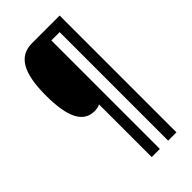

<svg xmlns="http://www.w3.org/2000/svg" viewBox="-270 -832 1031 1031"><g transform="rotate(-45 245.5 -316.5)"><path d="M413 127V-760H203C100 -760 57 -675 57 -509C57 -344 97 -264 183 -264C199 -264 213 -267 225 -273V127H287V-697H350V127Z"/></g></svg>

Font: Noto Sans Sinhala UI ExtraCondensed Medium
Style: Regular
Weight: 500
Width: 2
Designer: Jelle Bosma - Monotype Design Team
Foundry: Monotype Imaging Inc.
Version: Version 2.006